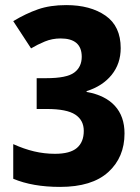

<svg xmlns="http://www.w3.org/2000/svg" viewBox="-20 -722 549 754"><path d="M454 -533Q454 -472 418.5 -428Q383 -384 320 -364V-361Q393 -348 431 -306.5Q469 -265 469 -198Q469 -104 405 -46Q341 12 216 12Q108 12 32 -20V-156Q74 -137 114 -127.5Q154 -118 196 -118Q255 -118 282 -141Q309 -164 309 -208Q309 -250 275.5 -272Q242 -294 164 -294H124V-415H162Q242 -415 271.5 -437Q301 -459 301 -499Q301 -571 218 -571Q185 -571 156 -559Q127 -547 102 -532L32 -639Q82 -669 129.5 -685.5Q177 -702 240 -702Q335 -702 394.5 -660.5Q454 -619 454 -533Z"/></svg>

Font: Noto Sans Kannada Condensed ExtraBold
Style: Regular
Weight: 800
Width: 3
Designer: Jelle Bosma - Monotype Design Team
Foundry: Monotype Imaging Inc.
Version: Version 2.005; ttfautohint (v1.8.4.7-5d5b)